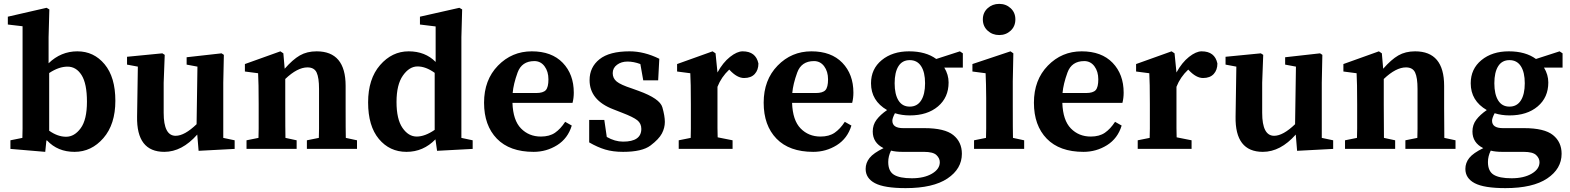

<svg xmlns="http://www.w3.org/2000/svg" viewBox="-20 -760 8015 980"><path d="M228 -437Q291 -498 375 -498Q459 -498 513.9 -432.1Q568.8 -366.2 568.8 -245.6Q568.8 -125.5 507.8 -55.2Q446.8 15.1 360.4 15.1Q274.4 15.1 220.2 -43H216.8L210.9 15.1L33.2 0V-43.9L94.2 -56.2Q95.2 -94.2 95.2 -104.5V-626L20 -634.8V-674.8L217.8 -720.2L231.9 -711.9L228 -569.8ZM231 -387.2V-92.8Q274.4 -62 317.4 -62Q359.9 -62 391.8 -105.5Q423.8 -148.9 423.8 -241Q423.8 -333 396.5 -376.5Q369.1 -419.9 324.7 -419.9Q280.3 -419.9 231 -387.2Z M815.4 -184.1Q815.4 -66.9 876.5 -66.9Q921.9 -66.9 983.4 -126L987.8 -419.9L932.6 -430.2V-467.8L1110.8 -487.8L1122.6 -480L1119.6 -337.9V-56.2L1177.7 -43.9V0L993.7 9.8L986.8 -73.2Q908.7 15.1 818.8 15.1Q676.3 15.1 679.7 -165L683.6 -419.9L628.4 -430.2V-470.2L808.6 -487.8L820.8 -480L815.4 -337.9Z M1596.2 -498Q1744.1 -498 1744.1 -321.8V-207Q1744.1 -91.8 1745.1 -56.2L1802.2 -43.9V0H1546.4V-43.9L1607.4 -56.2Q1608.4 -93.3 1608.4 -103.5V-306.2Q1608.4 -363.3 1596.2 -389.6Q1584 -416 1549.3 -416Q1498 -416 1436 -356.9V-224.6Q1436 -92.8 1437 -56.2L1494.1 -43.9V0H1238.3V-43.9L1299.3 -56.2Q1300.3 -94.2 1300.3 -104.5V-228Q1300.3 -340.8 1297.4 -386.2L1230 -395V-433.1L1411.1 -498L1426.3 -487.8L1433.1 -409.2Q1474.1 -456.1 1510.5 -477.1Q1546.9 -498 1596.2 -498Z M2202.6 -48.8Q2140.6 15.1 2054.7 15.1Q1968.8 15.1 1913.8 -50.8Q1858.9 -116.7 1858.9 -237.3Q1858.9 -357.4 1919.9 -427.7Q1981 -498 2065.9 -498Q2150.4 -498 2203.6 -443.8V-625L2123.5 -634.8V-674.8L2324.7 -720.2L2338.9 -711.9L2335 -569.8V-56.2L2392.6 -43.9V0L2210.9 9.8ZM2198.7 -97.2V-388.2Q2153.3 -420.9 2111.3 -420.9Q2069.3 -420.9 2036.6 -374.5Q2003.9 -328.1 2003.9 -239.7Q2003.9 -151.4 2034.4 -107.2Q2064.9 -63 2106.9 -63Q2148.9 -63 2198.7 -97.2Z M2740.7 -63Q2784.7 -63 2813 -82.5Q2841.3 -102.1 2864.7 -138.2L2898.4 -119.1Q2878.4 -53.2 2823.7 -19Q2769 15.1 2703.6 15.1Q2581.5 15.1 2516.1 -52.2Q2450.7 -119.6 2450.7 -235.8Q2450.7 -352.1 2521.7 -425Q2592.8 -498 2694.3 -498Q2795.9 -498 2852.3 -439.5Q2908.7 -380.9 2908.7 -287.1Q2908.7 -259.3 2902.3 -234.9H2595.7Q2598.6 -146 2639.2 -104.5Q2679.7 -63 2740.7 -63ZM2716.3 -285.2Q2752.4 -285.2 2765.9 -300Q2779.3 -314.9 2779.3 -355Q2779.3 -395 2759.5 -421.6Q2739.7 -448.2 2707.5 -448.2Q2643.1 -448.2 2621.8 -389.6Q2600.6 -331.1 2596.7 -285.2Z M3193.4 -498Q3268.1 -498 3345.2 -460L3339.4 -350.1H3263.2L3248.5 -433.1Q3214.4 -445.8 3182.6 -445.8Q3151.4 -445.8 3129.4 -429.4Q3107.4 -413.1 3107.4 -386.7Q3107.4 -360.4 3127.7 -343.8Q3147.9 -327.1 3206.5 -308.1L3240.2 -295.9Q3348.1 -256.8 3360.8 -212.4Q3373.5 -168 3373.5 -137.7Q3373.5 -107.4 3358.4 -78.6Q3343.3 -49.8 3300.3 -17.3Q3257.3 15.1 3160.2 15.1Q3108.4 15.1 3068.8 3.2Q3029.3 -8.8 2987.3 -33.2V-147.9H3064.5L3077.1 -61Q3118.7 -37.1 3160.2 -37.1Q3253.4 -37.1 3253.4 -102.1Q3253.4 -129.9 3232.9 -146.2Q3212.4 -162.6 3156.2 -184.1L3110.4 -202.1Q2989.3 -248.5 2989.3 -351.1Q2989.3 -417 3039.8 -457.5Q3090.3 -498 3193.4 -498Z M3642.1 -106.4Q3642.1 -96.2 3643.1 -59.1L3719.2 -43.9V0H3444.3V-43.9L3505.4 -56.2Q3506.3 -93.3 3506.3 -103.5V-227.5Q3506.3 -340.8 3503.4 -386.2L3436 -395V-433.1L3617.2 -498L3632.3 -487.8L3642.1 -390.1Q3669.9 -440.9 3706.1 -469.5Q3742.2 -498 3770.5 -498Q3837.9 -498 3851.1 -436Q3851.1 -402.8 3832.3 -382.3Q3813.5 -361.8 3777.8 -361.8Q3742.2 -361.8 3704.1 -402.8L3702.1 -404.8Q3661.6 -366.7 3642.1 -316.9Z M4168 -63Q4211.9 -63 4240.2 -82.5Q4268.6 -102.1 4292 -138.2L4325.7 -119.1Q4305.7 -53.2 4251 -19Q4196.3 15.1 4130.9 15.1Q4008.8 15.1 3943.4 -52.2Q3877.9 -119.6 3877.9 -235.8Q3877.9 -352.1 3949 -425Q4020 -498 4121.6 -498Q4223.1 -498 4279.5 -439.5Q4335.9 -380.9 4335.9 -287.1Q4335.9 -259.3 4329.6 -234.9H4022.9Q4025.9 -146 4066.4 -104.5Q4106.9 -63 4168 -63ZM4143.6 -285.2Q4179.7 -285.2 4193.1 -300Q4206.5 -314.9 4206.5 -355Q4206.5 -395 4186.8 -421.6Q4167 -448.2 4134.8 -448.2Q4070.3 -448.2 4049.1 -389.6Q4027.8 -331.1 4023.9 -285.2Z M4425.8 -335Q4425.8 -408.2 4480.5 -453.1Q4535.2 -498 4620.1 -498Q4705.6 -498 4758.8 -459L4879.4 -498L4894.5 -487.8V-415H4799.8Q4821.8 -378.9 4821.8 -338.9Q4821.8 -262.7 4767.6 -216.8Q4713.4 -170.9 4623.5 -170.9Q4583.5 -170.9 4547.9 -182.1Q4534.7 -156.7 4534.7 -144Q4534.7 -106 4589.8 -106H4697.8Q4801.8 -106 4845.7 -70.6Q4889.6 -35.2 4889.6 24.9Q4889.6 101.6 4816.2 150.9Q4742.7 200.2 4602.5 200.2Q4493.7 200.2 4446 175Q4398.4 149.9 4398.4 102.1Q4398.4 71.3 4418.5 46.1Q4438.5 21 4489.7 -3.9Q4434.6 -31.2 4434.6 -88.9Q4434.6 -123 4454.1 -148.9Q4473.6 -174.8 4507.8 -198.2Q4425.8 -245.6 4425.8 -335ZM4586.4 15.1Q4552.2 15.1 4527.8 8.8Q4513.7 37.6 4513.7 66.9Q4513.7 113.8 4542.7 131.8Q4571.8 149.9 4634.3 149.9Q4696.8 149.9 4736.8 126.5Q4776.9 103 4776.9 67.9Q4776.9 47.9 4759.8 31.5Q4742.7 15.1 4695.8 15.1ZM4565.9 -247.3Q4585.4 -215.8 4623.5 -215.8Q4661.6 -215.8 4681.6 -247.3Q4701.7 -278.8 4701.7 -335Q4701.7 -391.1 4681.6 -422.1Q4661.6 -453.1 4623.5 -453.1Q4585.4 -453.1 4565.9 -422.1Q4546.4 -391.1 4546.4 -335Q4546.4 -278.8 4565.9 -247.3Z M5207.5 0H4951.7V-43.9L5012.7 -56.2Q5013.7 -94.2 5013.7 -104.5Q5013.7 -104.5 5013.7 -259.8Q5013.7 -300.8 5012.7 -328.4Q5011.7 -356 5010.7 -386.2L4943.4 -395V-433.1L5137.7 -498L5152.3 -487.8L5149.4 -345.2V-218.8Q5149.4 -92.8 5150.4 -56.2L5207.5 -43.9ZM5138.7 -603.5Q5114.7 -581.1 5080.1 -581.1Q5045.4 -581.1 5021 -603.5Q4996.6 -626 4996.6 -660.9Q4996.6 -695.8 5021 -718Q5045.4 -740.2 5080.1 -740.2Q5114.7 -740.2 5138.7 -718Q5162.6 -695.8 5162.6 -660.9Q5162.6 -626 5138.7 -603.5Z M5547.4 -63Q5591.3 -63 5619.6 -82.5Q5647.9 -102.1 5671.4 -138.2L5705.1 -119.1Q5685.1 -53.2 5630.4 -19Q5575.7 15.1 5510.3 15.1Q5388.2 15.1 5322.8 -52.2Q5257.3 -119.6 5257.3 -235.8Q5257.3 -352.1 5328.4 -425Q5399.4 -498 5501 -498Q5602.5 -498 5658.9 -439.5Q5715.3 -380.9 5715.3 -287.1Q5715.3 -259.3 5709 -234.9H5402.3Q5405.3 -146 5445.8 -104.5Q5486.3 -63 5547.4 -63ZM5522.9 -285.2Q5559.1 -285.2 5572.5 -300Q5585.9 -314.9 5585.9 -355Q5585.9 -395 5566.2 -421.6Q5546.4 -448.2 5514.2 -448.2Q5449.7 -448.2 5428.5 -389.6Q5407.2 -331.1 5403.3 -285.2Z M5984.9 -106.4Q5984.9 -96.2 5985.8 -59.1L6062 -43.9V0H5787.1V-43.9L5848.1 -56.2Q5849.1 -93.3 5849.1 -103.5V-227.5Q5849.1 -340.8 5846.2 -386.2L5778.8 -395V-433.1L5960 -498L5975.1 -487.8L5984.9 -390.1Q6012.7 -440.9 6048.8 -469.5Q6085 -498 6113.3 -498Q6180.7 -498 6193.8 -436Q6193.8 -402.8 6175 -382.3Q6156.2 -361.8 6120.6 -361.8Q6085 -361.8 6046.9 -402.8L6044.9 -404.8Q6004.4 -366.7 5984.9 -316.9Z M6422.4 -184.1Q6422.4 -66.9 6483.4 -66.9Q6528.8 -66.9 6590.3 -126L6594.7 -419.9L6539.6 -430.2V-467.8L6717.8 -487.8L6729.5 -480L6726.6 -337.9V-56.2L6784.7 -43.9V0L6600.6 9.8L6593.8 -73.2Q6515.6 15.1 6425.8 15.1Q6283.2 15.1 6286.6 -165L6290.5 -419.9L6235.4 -430.2V-470.2L6415.5 -487.8L6427.7 -480L6422.4 -337.9Z M7203.1 -498Q7351.1 -498 7351.1 -321.8V-207Q7351.1 -91.8 7352.1 -56.2L7409.2 -43.9V0H7153.3V-43.9L7214.4 -56.2Q7215.3 -93.3 7215.3 -103.5V-306.2Q7215.3 -363.3 7203.1 -389.6Q7190.9 -416 7156.2 -416Q7105 -416 7043 -356.9V-224.6Q7043 -92.8 7043.9 -56.2L7101.1 -43.9V0H6845.2V-43.9L6906.2 -56.2Q6907.2 -94.2 6907.2 -104.5V-228Q6907.2 -340.8 6904.3 -386.2L6836.9 -395V-433.1L7018.1 -498L7033.2 -487.8L7040 -409.2Q7081.1 -456.1 7117.4 -477.1Q7153.8 -498 7203.1 -498Z M7486.8 -335Q7486.8 -408.2 7541.5 -453.1Q7596.2 -498 7681.2 -498Q7766.6 -498 7819.8 -459L7940.4 -498L7955.6 -487.8V-415H7860.8Q7882.8 -378.9 7882.8 -338.9Q7882.8 -262.7 7828.6 -216.8Q7774.4 -170.9 7684.6 -170.9Q7644.5 -170.9 7608.9 -182.1Q7595.7 -156.7 7595.7 -144Q7595.7 -106 7650.9 -106H7758.8Q7862.8 -106 7906.7 -70.6Q7950.7 -35.2 7950.7 24.9Q7950.7 101.6 7877.2 150.9Q7803.7 200.2 7663.6 200.2Q7554.7 200.2 7507.1 175Q7459.5 149.9 7459.5 102.1Q7459.5 71.3 7479.5 46.1Q7499.5 21 7550.8 -3.9Q7495.6 -31.2 7495.6 -88.9Q7495.6 -123 7515.1 -148.9Q7534.7 -174.8 7568.8 -198.2Q7486.8 -245.6 7486.8 -335ZM7647.5 15.1Q7613.3 15.1 7588.9 8.8Q7574.7 37.6 7574.7 66.9Q7574.7 113.8 7603.8 131.8Q7632.8 149.9 7695.3 149.9Q7757.8 149.9 7797.9 126.5Q7837.9 103 7837.9 67.9Q7837.9 47.9 7820.8 31.5Q7803.7 15.1 7756.8 15.1ZM7627 -247.3Q7646.5 -215.8 7684.6 -215.8Q7722.7 -215.8 7742.7 -247.3Q7762.7 -278.8 7762.7 -335Q7762.7 -391.1 7742.7 -422.1Q7722.7 -453.1 7684.6 -453.1Q7646.5 -453.1 7627 -422.1Q7607.4 -391.1 7607.4 -335Q7607.4 -278.8 7627 -247.3Z"/></svg>

Font: SourceSerifPro-Bold
Style: Bold
Weight: 700
Designer: Frank Grießhammer
Foundry: Adobe Systems Incorporated
Version: Version 1.014;PS Version 1.0;hotconv 1.0.73;makeotf.lib2.5.5